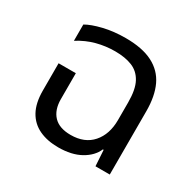

<svg xmlns="http://www.w3.org/2000/svg" viewBox="-129 -698 862 849"><g transform="rotate(30 302.0 -274.0)"><path d="M265 10Q209 10 167.5 -9.5Q126 -29 103.5 -69.5Q81 -110 81 -174V-313H169V-181Q169 -126 198 -95.5Q227 -65 285 -65Q356 -65 395 -109.5Q434 -154 434 -227V-317Q434 -383 414.5 -419Q395 -455 359 -469.5Q323 -484 272 -484Q224 -484 178.5 -472Q133 -460 90 -433V-516Q119 -533 170.5 -545.5Q222 -558 283 -558Q368 -558 421 -531Q474 -504 498.5 -452Q523 -400 523 -323V0H450L445 -81H441Q424 -41 378.5 -15.5Q333 10 265 10Z"/></g></svg>

Font: Farlight84_Sys_V01
Style: Regular
Weight: 400
Designer: Ryoko NISHIZUKA  (kana, bopomofo & ideographs); Paul D. Hunt (Latin, Greek & Cyrillic); Sandoll Communications , Soo-you
Foundry: Adobe
Version: Version 2.004;October 29, 2024;FontCreator 14.0.0.2814 64-bi